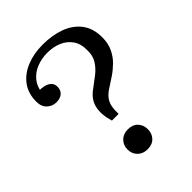

<svg xmlns="http://www.w3.org/2000/svg" viewBox="-204 -802 914 914"><g transform="rotate(-45 253.5 -345.0)"><path d="M99 -457Q73 -457 53 -475Q33 -493 33 -527Q33 -583 61.5 -621Q90 -659 138.5 -678.5Q187 -698 247 -698Q311 -698 362 -679Q413 -660 442.5 -621Q472 -582 472 -522L378 -528Q379 -571 359.5 -599Q340 -627 307.5 -641Q275 -655 234 -655Q197 -655 163.5 -642Q130 -629 108 -602.5Q86 -576 82 -536L78 -555Q113 -556 134 -543.5Q155 -531 155 -506Q155 -484 140.5 -470.5Q126 -457 99 -457ZM224 -209Q207 -265 216.5 -307.5Q226 -350 269 -380Q295 -399 320.5 -419Q346 -439 362.5 -465Q379 -491 378 -528L472 -522Q472 -482 457.5 -451Q443 -420 420 -397.5Q397 -375 371.5 -358Q346 -341 324 -327Q302 -313 289.5 -297Q277 -281 272.5 -260Q268 -239 269 -209ZM248 8Q217 8 198 -11Q179 -30 179 -59Q179 -88 198 -107Q217 -126 248 -126Q280 -126 298 -107Q316 -88 316 -59Q316 -30 298 -11Q280 8 248 8Z"/></g></svg>

Font: Montagu Slab
Style: Regular
Weight: 400
Version: Version 1.000